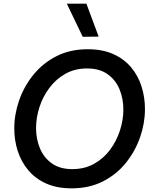

<svg xmlns="http://www.w3.org/2000/svg" viewBox="-20 -1019 835 1049"><path d="M432 -818 345 -999H452L519 -819ZM371 10Q291 10 232 -16.5Q173 -43 134.5 -89Q96 -135 77 -193.5Q58 -252 58 -317Q58 -394 84.5 -470.5Q111 -547 162.5 -610.5Q214 -674 288.5 -712Q363 -750 459 -750Q540 -750 599 -723.5Q658 -697 696.5 -651Q735 -605 753.5 -546Q772 -487 772 -423Q772 -346 745.5 -269.5Q719 -193 668 -129.5Q617 -66 542.5 -28Q468 10 371 10ZM375 -95Q442 -95 494 -124Q546 -153 581.5 -201Q617 -249 635.5 -306.5Q654 -364 654 -421Q654 -480 633 -531Q612 -582 568 -613.5Q524 -645 456 -645Q389 -645 337.5 -616Q286 -587 250 -539Q214 -491 195.5 -433.5Q177 -376 177 -319Q177 -260 198 -209Q219 -158 263 -126.5Q307 -95 375 -95Z"/></svg>

Font: Be Vietnam Pro Medium
Style: Italic
Weight: 500
Italic angle: -12°
Designer: Lam Bao, Tony Le, Vietanh Nguyen
Foundry: Yellow Type Foundry
Version: Version 1.002; ttfautohint (v1.8.3)